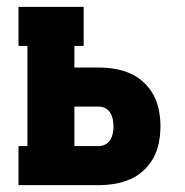

<svg xmlns="http://www.w3.org/2000/svg" viewBox="-20 -540 540 560"><path d="M34 0V-114H60V-406H34V-520H224V-406H197V-343H269Q292 -343 315.5 -339Q339 -335 360.5 -325.5Q382 -316 399.5 -299.5Q417 -283 428 -262.5Q439 -242 443.5 -218.5Q448 -195 448 -172Q448 -148 443.5 -124.5Q439 -101 428 -80.5Q417 -60 399.5 -43.5Q382 -27 360.5 -17.5Q339 -8 315.5 -4Q292 0 269 0ZM197 -114H269Q279 -114 288 -119Q297 -124 302 -132.5Q307 -141 309 -151Q311 -161 311 -171Q311 -182 309 -192Q307 -202 302 -210.5Q297 -219 288 -224Q279 -229 269 -229H197Z"/></svg>

Font: Iosevka Curly Slab Heavy
Style: Regular
Weight: 900
Monospace: yes
Designer: Belleve Invis
Foundry: Belleve Invis
Version: Version 22.1.2; ttfautohint (v1.8.4)